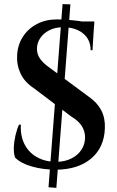

<svg xmlns="http://www.w3.org/2000/svg" viewBox="-20 -808 568 930"><path d="M256 -714Q279 -714 306.5 -712Q334 -710 360.5 -706.5Q387 -703 407 -699.5Q427 -696 436 -692L428 -565H419Q419 -616 382.5 -646Q346 -676 285 -676Q248 -676 220 -662Q192 -648 176 -625Q160 -602 159 -574Q158 -546 174.5 -523Q191 -500 219 -481L412 -338Q451 -311 470.5 -273.5Q490 -236 488 -187Q485 -94 422 -40.5Q359 13 252 14Q189 14 134.5 -1.5Q80 -17 53 -45Q46 -65 47 -93.5Q48 -122 55 -152.5Q62 -183 72 -204H81Q78 -152 98 -111Q118 -70 158.5 -47Q199 -24 255 -24Q296 -25 327 -41Q358 -57 375 -83.5Q392 -110 392 -143Q392 -172 376.5 -197Q361 -222 326 -243L145 -380Q99 -410 79.5 -452Q60 -494 63 -542Q66 -592 91.5 -631Q117 -670 159.5 -692Q202 -714 256 -714ZM437 -704 436 -683H332V-704ZM283 -788 321 -787 253 102 215 99Z"/></svg>

Font: Cinzel SemiBold
Style: Regular
Weight: 600
Designer: Natanael Gama
Version: Version 2.000